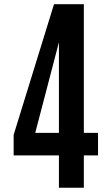

<svg xmlns="http://www.w3.org/2000/svg" viewBox="-20 -879 504 899"><path d="M255.9 0V-151.4H43.9V-247.6L232.9 -859.4H372.6V-256.8H439V-151.4H372.6V0ZM145 -256.8H255.9V-681.2Z"/></svg>

Font: Antonio
Style: Bold
Weight: 700
Designer: Vernon Adams
Foundry: Vernon Adams
Version: Version 1.002